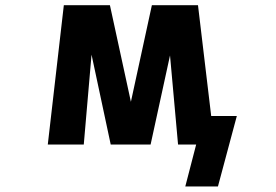

<svg xmlns="http://www.w3.org/2000/svg" viewBox="-20 -543 1040 724"><path d="M473.6 -159.2 552.7 -523.4H726.6L776.4 -105.5H873L801.8 160.2H678.7L719.7 2H700.2H651.4L621.1 -334L547.9 2H397.5L325.2 -336.9L295.9 2H160.2L220.7 -523.4H394.5Z"/></svg>

Font: Gen Shin Gothic Monospace Bold
Style: Bold
Weight: 700
Designer: [Source Han Sans]
Ryoko NISHIZUKA  (kana & ideographs); Paul D. Hunt (Latin, Greek & Cyrillic); Wenlong ZHANG  (bopomofo
Version: Version 1.002.20150607